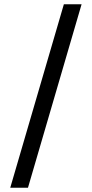

<svg xmlns="http://www.w3.org/2000/svg" viewBox="-20 -784 431 899"><path d="M28 95 279 -764H362L111 95Z"/></svg>

Font: DM Sans 24pt
Style: Regular
Weight: 400
Designer: Colophon Foundry, Jonny Pinhorn
Foundry: Colophon Foundry
Version: Version 4.004;gftools[0.9.30]